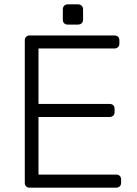

<svg xmlns="http://www.w3.org/2000/svg" viewBox="-20 -863 632 883"><path d="M94 0ZM537 -37V-22Q537 -12 530.5 -6Q524 0 514 0H116Q106 0 100 -6Q94 -12 94 -22V-677Q94 -687 100 -693.5Q106 -700 116 -700H506Q517 -700 523 -694Q529 -688 529 -677V-662Q529 -652 522.5 -646Q516 -640 506 -640H157V-385H484Q495 -385 501 -379Q507 -373 507 -362V-347Q507 -337 500.5 -331Q494 -325 484 -325H157V-60H514Q525 -60 531 -54Q537 -48 537 -37ZM339 -750H291Q281 -750 275 -756Q269 -762 269 -772V-820Q269 -830 275 -836.5Q281 -843 291 -843H339Q349 -843 355.5 -836.5Q362 -830 362 -820V-772Q362 -762 355.5 -756Q349 -750 339 -750Z"/></svg>

Font: Hezaedrus Light
Style: Regular
Weight: 300
Designer: Hubert & Fischer
Foundry: Hubert & Fischer
Version: Version 1.10;September 3, 2019;FontCreator 11.5.0.2425 64-bi